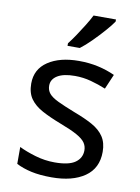

<svg xmlns="http://www.w3.org/2000/svg" viewBox="-87 -825 653 894"><g transform="rotate(10 239.5 -378.0)"><path d="M434 -148Q434 -70 376 -30Q318 10 220 10Q164 10 123.5 1Q83 -8 52 -24V-104Q84 -88 129.5 -74.5Q175 -61 222 -61Q289 -61 319 -82.5Q349 -104 349 -140Q349 -160 338 -176Q327 -192 298.5 -208Q270 -224 217 -244Q165 -264 128 -284Q91 -304 71 -332Q51 -360 51 -404Q51 -472 106.5 -509Q162 -546 252 -546Q301 -546 343.5 -536.5Q386 -527 423 -510L393 -440Q359 -454 322 -464Q285 -474 246 -474Q192 -474 163.5 -456.5Q135 -439 135 -409Q135 -387 148 -371.5Q161 -356 191.5 -341.5Q222 -327 273 -307Q324 -288 360 -268Q396 -248 415 -219.5Q434 -191 434 -148ZM388 -756Q376 -738 351 -709.5Q326 -681 297.5 -652.5Q269 -624 245 -606H187V-618Q202 -637 219.5 -663Q237 -689 254 -716.5Q271 -744 282 -766H388Z"/></g></svg>

Font: Noto Sans Old North Arabian
Style: Regular
Weight: 400
Designer: Monotype Design Team
Foundry: Monotype Imaging Inc.
Version: Version 2.001; ttfautohint (v1.8.4.7-5d5b)